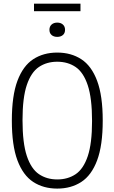

<svg xmlns="http://www.w3.org/2000/svg" viewBox="-20 -1042 638 1070"><path d="M299 9Q222 9 165.2 -28Q108.5 -65 77.2 -148.2Q46 -231.5 46 -370Q46 -508.5 77.2 -591.8Q108.5 -675 165.2 -712Q222 -749 299 -749Q376 -749 433 -712Q490 -675 521.2 -591.8Q552.5 -508.5 552.5 -370Q552.5 -231.5 521.2 -148.2Q490 -65 433 -28Q376 9 299 9ZM299 -42Q358 -42 401.5 -71.2Q445 -100.5 469 -171.5Q493 -242.5 493 -367.5Q493 -495 469 -567Q445 -639 401.5 -668.5Q358 -698 299 -698Q240.5 -698 197 -668.8Q153.5 -639.5 129.5 -568.5Q105.5 -497.5 105.5 -372.5Q105.5 -245 129.5 -173Q153.5 -101 197 -71.5Q240.5 -42 299 -42ZM299 -836.5Q279.5 -836.5 267.5 -846.8Q255.5 -857 255.5 -876Q255.5 -894.5 267.5 -905.2Q279.5 -916 299 -916Q318.5 -916 330.5 -905.2Q342.5 -894.5 342.5 -876Q342.5 -857 330.5 -846.8Q318.5 -836.5 299 -836.5ZM169.5 -979.5V-1021.5H428.5V-979.5Z"/></svg>

Font: Encode Sans Condensed Condensed Light
Style: Regular
Weight: 300
Width: 3
Designer: Multiple Designers
Foundry: Impallari Type
Version: Version 3.000; ttfautohint (v1.8.3) -l 8 -r 50 -G 200 -x 14 